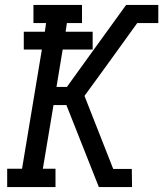

<svg xmlns="http://www.w3.org/2000/svg" viewBox="-20 -755 659 775"><path d="M9 0V-74H69L149 -555H76V-627H161L166 -662H115V-735H311V-662H250L245 -627H354V-555H233L208 -404H250L348 -540L489 -735H619V-662H534L394 -468L321 -368L437 -73H512L513 0H379L248 -331H196L153 -74H204V0Z"/></svg>

Font: Iosevka Plex Etoile
Style: Italic
Weight: 400
Italic angle: -9°
Designer: Belleve Invis
Foundry: Belleve Invis
Version: Version 25.1.1; ttfautohint (v1.8.4)